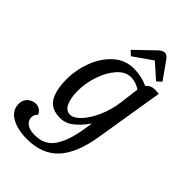

<svg xmlns="http://www.w3.org/2000/svg" viewBox="-310 -751 1062 1062"><g transform="rotate(45 221.0 -220.0)"><path d="M-51 113Q-51 82 -30.5 63.5Q-10 45 17 45Q34 45 47.5 54Q61 63 68 80Q51 94 51 117Q51 140 71.5 156.5Q92 173 134 173Q210 173 248 118.5Q286 64 303 -36L313 -97Q284 -54 247 -23.5Q210 7 167 7Q96 7 68 -39.5Q40 -86 40 -172Q40 -245 67 -315.5Q94 -386 144.5 -431Q195 -476 262 -476Q321 -476 374 -452Q394 -476 426 -476Q436 -476 458 -474L393 -74Q369 77 303 148Q237 219 119 219Q45 219 -3 191.5Q-51 164 -51 113ZM343 -290 358 -407Q323 -431 285 -431Q241 -431 205 -390Q169 -349 149 -288Q129 -227 129 -171Q129 -114 144.5 -79.5Q160 -45 193 -45Q220 -45 252.5 -79.5Q285 -114 310 -171Q335 -228 343 -290ZM283 -639Q303 -659 321 -659Q338 -659 352 -639L425 -536L399 -512L312 -589L202 -512L176 -536Z"/></g></svg>

Font: Caladea
Style: Italic
Weight: 400
Italic angle: -9°
Designer: Carolina Giovagnoli and Andres Torresi
Foundry: Carolina Giovagnoli & Andres Torresi
Version: Version 1.001